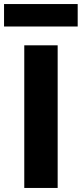

<svg xmlns="http://www.w3.org/2000/svg" viewBox="-30 -929 404 949"><path d="M90 0V-705H255V0ZM-10 -798V-909H354V-798Z"/></svg>

Font: Nunito Sans 7pt ExtraBold
Style: Regular
Weight: 800
Designer: Vernon Adams
Foundry: Vernon Adams
Version: Version 3.101;gftools[0.9.27]